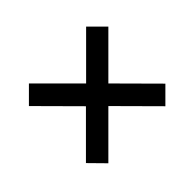

<svg xmlns="http://www.w3.org/2000/svg" viewBox="-106 -708 769 769"><g transform="rotate(-45 278.5 -323.5)"><path d="M446 -98 285 -260 123 -98 60 -162 221 -323 60 -485 124 -549 286 -387 447 -548 510 -485 349 -324 510 -162Z"/></g></svg>

Font: Source Serif 4 SmText
Style: Bold Italic
Weight: 700
Italic angle: -12°
Designer: Frank Grießhammer
Foundry: Adobe
Version: Version 4.005;hotconv 1.1.0;makeotfexe 2.6.0